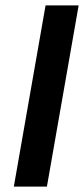

<svg xmlns="http://www.w3.org/2000/svg" viewBox="-20 -688 310 708"><path d="M31 0 148 -668H270L153 0Z"/></svg>

Font: Gantari SemiBold
Style: Italic
Weight: 600
Italic angle: -10°
Designer: Anugrah Pasau
Foundry: Lafontype
Version: Version 1.000